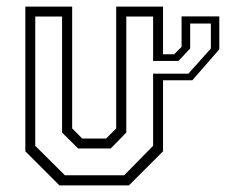

<svg xmlns="http://www.w3.org/2000/svg" viewBox="-20 -560 682 580"><path d="M176 -30.5H355L442.5 -119.5V-510H361.5V-159.5L314.5 -111.5H216L167.5 -159.5V-510H86.5V-119.5ZM554.5 -489V-413.5L519 -376H442.5V-337.5H549L617 -413.5V-489ZM528.5 -510.5H642.5V-411L561 -317.5H472.5V-103L369.5 0H159.5L56.5 -103V-540H198V-172L228.5 -141.5H300.5L331 -172V-540H472.5V-396H506L528.5 -418.5Z"/></svg>

Font: Tourney Light
Style: Regular
Weight: 300
Version: Version 1.015